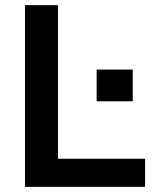

<svg xmlns="http://www.w3.org/2000/svg" viewBox="-20 -725 602 745"><path d="M77 0V-705H205V-109H543V0ZM355 -332V-455H495V-332Z"/></svg>

Font: Nunito Sans 12pt ExtraLight 12pt
Style: Bold
Weight: 700
Version: Version 3.101;gftools[0.9.27]